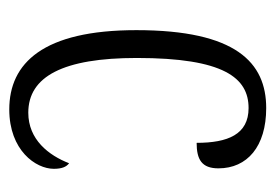

<svg xmlns="http://www.w3.org/2000/svg" viewBox="-110 -474 594 414"><g transform="rotate(90 187.0 -267.0)"><path d="M216 10C304 10 344 -47 344 -86C344 -103 340 -113 332 -119C315 -75 281 -31 223 -31C145 -31 105 -106 105 -265C105 -453 148 -506 213 -506C270 -506 288 -461 288 -394C324 -394 343 -405 343 -441C343 -503 296 -544 213 -544C115 -544 45 -479 45 -264C45 -63 116 10 216 10Z"/></g></svg>

Font: Noto Serif Georgian ExtraCondensed Light
Style: Regular
Weight: 300
Width: 2
Designer: Monotype Design Team, Akaki Razmadze
Foundry: Google LLC
Version: Version 2.003